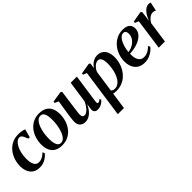

<svg xmlns="http://www.w3.org/2000/svg" viewBox="122 -1490 2694 2694"><g transform="rotate(-45 1469.5 -142.5)"><path d="M202.5 10.5Q117 10.5 68.5 -45Q20 -100.5 19.5 -198Q19 -260 38.2 -320Q57.5 -380 95.2 -428.8Q133 -477.5 189 -506.5Q245 -535.5 318 -535.5Q345.5 -535.5 379.2 -530.5Q413 -525.5 436.5 -515L403 -391L375 -392Q362.5 -427.5 351.2 -449.8Q340 -472 327 -482.8Q314 -493.5 297.5 -493.5Q270.5 -493.5 244.8 -472.2Q219 -451 198.5 -412.2Q178 -373.5 166 -320.8Q154 -268 154.5 -204.5Q154.5 -154 165.5 -119.8Q176.5 -85.5 197.2 -68.2Q218 -51 248 -51Q274.5 -51 298.2 -60Q322 -69 342 -83.5Q362 -98 378.5 -115L395 -86Q378.5 -64 351.5 -41.8Q324.5 -19.5 287.2 -4.5Q250 10.5 202.5 10.5Z M729.5 -536.5Q798 -536.5 843.2 -511Q888.5 -485.5 911 -437.5Q933.5 -389.5 933.5 -322Q934 -256.5 914.8 -196.2Q895.5 -136 858.8 -89Q822 -42 768.8 -14.8Q715.5 12.5 647 12.5Q579.5 12.5 534.2 -13.5Q489 -39.5 466.8 -87.5Q444.5 -135.5 444 -201Q444 -268 463.2 -328.5Q482.5 -389 519.5 -436Q556.5 -483 609.5 -509.8Q662.5 -536.5 729.5 -536.5ZM721 -499.5Q690.5 -499.5 667 -479.5Q643.5 -459.5 626.5 -425.8Q609.5 -392 598.5 -350.2Q587.5 -308.5 582.2 -264.5Q577 -220.5 577.5 -180.5Q577.5 -130 586.5 -95Q595.5 -60 613.2 -42.2Q631 -24.5 658 -24.5Q688 -24.5 711.2 -44.8Q734.5 -65 751.5 -98.8Q768.5 -132.5 779.5 -174.2Q790.5 -216 795.8 -260Q801 -304 800.5 -343.5Q800.5 -392 793 -427Q785.5 -462 768 -480.8Q750.5 -499.5 721 -499.5Z M1108 11Q1075.5 11 1050.5 -1.8Q1025.5 -14.5 1011.5 -39.5Q997.5 -64.5 997.5 -101Q997.5 -116 999.5 -138.5Q1001.5 -161 1004.8 -186.2Q1008 -211.5 1011.5 -235.2Q1015 -259 1018 -276.5L1046.5 -460L989.5 -484.5L994 -509L1155 -534.5L1175 -520.5L1142.5 -283Q1140 -263.5 1136.8 -240.2Q1133.5 -217 1130.5 -194.2Q1127.5 -171.5 1125.5 -152.8Q1123.5 -134 1123.5 -123.5Q1123.5 -102.5 1128 -89.5Q1132.5 -76.5 1142.2 -70.2Q1152 -64 1167.5 -64Q1191.5 -64 1216.8 -83.8Q1242 -103.5 1264.5 -135.5Q1287 -167.5 1303 -203.5L1349.5 -525.5H1472L1409 -88Q1407 -70.5 1411.8 -61.8Q1416.5 -53 1426 -53Q1435.5 -53 1447.5 -59.5Q1459.5 -66 1473.5 -80L1485 -56Q1475.5 -42 1456.8 -26.8Q1438 -11.5 1412.5 -0.5Q1387 10.5 1357 10.5Q1320.5 10.5 1304.5 -6.5Q1288.5 -23.5 1288 -49Q1288 -53 1289 -63.8Q1290 -74.5 1292 -88.5Q1294 -102.5 1296.2 -117.2Q1298.5 -132 1300.5 -143.5L1298.5 -144Q1284 -114 1265.2 -86Q1246.5 -58 1222.5 -36.2Q1198.5 -14.5 1170 -1.8Q1141.5 11 1108 11Z M1505.5 253.5 1607 -461.5 1551.5 -483.5 1555.5 -507 1717 -534.5 1737 -521 1725.5 -437Q1741 -465 1765.2 -487.8Q1789.5 -510.5 1820 -523.8Q1850.5 -537 1884 -537Q1933.5 -537 1968.5 -514Q2003.5 -491 2022 -447.2Q2040.5 -403.5 2040.5 -340.5Q2040.5 -288 2026.8 -237.2Q2013 -186.5 1986.5 -141.8Q1960 -97 1921.5 -62.8Q1883 -28.5 1833 -9Q1783 10.5 1722 10.5Q1708 10.5 1692.8 8.5Q1677.5 6.5 1663.5 3L1627 253.5ZM1671.5 -51.5Q1680.5 -40.5 1694.8 -34Q1709 -27.5 1730 -27.5Q1766.5 -27.5 1795.5 -47.2Q1824.5 -67 1845.8 -100.2Q1867 -133.5 1881 -175.5Q1895 -217.5 1901.8 -262.8Q1908.5 -308 1908.5 -350.5Q1908.5 -391 1901 -419.5Q1893.5 -448 1878.5 -463.5Q1863.5 -479 1839.5 -479Q1815 -479 1790.2 -462.8Q1765.5 -446.5 1746 -421.5Q1726.5 -396.5 1717 -369Z M2497.5 -94.5Q2483 -73.5 2453.2 -49Q2423.5 -24.5 2381.2 -6.8Q2339 11 2286 11Q2235.5 11 2198.8 -6.2Q2162 -23.5 2138.5 -53Q2115 -82.5 2103.8 -120Q2092.5 -157.5 2092.5 -198.5Q2092.5 -269 2115 -330.2Q2137.5 -391.5 2177.5 -438.2Q2217.5 -485 2272 -511.2Q2326.5 -537.5 2390.5 -537.5Q2439 -537.5 2470 -523.2Q2501 -509 2515.8 -484.2Q2530.5 -459.5 2531 -427.5Q2531 -384 2511.8 -351Q2492.5 -318 2460 -294.8Q2427.5 -271.5 2387.5 -256.5Q2347.5 -241.5 2305.5 -234.2Q2263.5 -227 2226.5 -226Q2224.5 -191.5 2229.2 -159.8Q2234 -128 2246.5 -103.8Q2259 -79.5 2280.2 -65.2Q2301.5 -51 2332.5 -51Q2364 -51 2390.8 -61Q2417.5 -71 2440 -87.5Q2462.5 -104 2480.5 -124ZM2365.5 -498.5Q2336 -498.5 2312 -476.8Q2288 -455 2270.5 -419.5Q2253 -384 2242 -341.5Q2231 -299 2227.5 -257.5Q2255 -260 2282 -270Q2309 -280 2332.8 -295.8Q2356.5 -311.5 2375 -332.8Q2393.5 -354 2403.8 -379.5Q2414 -405 2414 -434.5Q2413.5 -467.5 2401 -483Q2388.5 -498.5 2365.5 -498.5Z M2571.5 0 2636 -460 2580.5 -482.5 2585 -507 2740 -534.5 2760.5 -520 2750.5 -432.5 2740 -359.5Q2750.5 -390.5 2766.5 -421.2Q2782.5 -452 2803.2 -477.8Q2824 -503.5 2849 -519.2Q2874 -535 2902.5 -535Q2916.5 -535 2925.5 -532.5Q2934.5 -530 2939 -527L2911.5 -396Q2907.5 -400 2893.2 -405.2Q2879 -410.5 2861 -410.5Q2842 -410.5 2824 -402.5Q2806 -394.5 2790 -381.2Q2774 -368 2761.2 -352Q2748.5 -336 2739.5 -319.5L2694 0Z"/></g></svg>

Font: Merriweather 96pt SemiBold
Style: Italic
Weight: 600
Italic angle: -7.8°
Version: Version 2.101